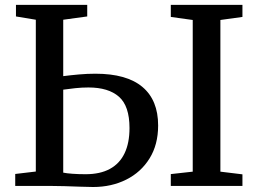

<svg xmlns="http://www.w3.org/2000/svg" viewBox="-20 -763 1058 788"><path d="M362 4.5Q340.5 4.5 309 3.2Q277.5 2 244 1Q210.5 0 182.5 0H42.5V-49L127 -59V-682L45.5 -695.5V-743H338V-695.5L239.5 -682V-450.5Q270.5 -454.5 304.5 -457.5Q338.5 -460.5 371.5 -460.5Q500 -460.5 564.5 -406.2Q629 -352 629 -248Q629 -169.5 593.8 -112.8Q558.5 -56 498 -25.8Q437.5 4.5 362 4.5ZM331.5 -48Q391 -48 431 -69.8Q471 -91.5 491.2 -133.8Q511.5 -176 511.5 -237.5Q511.5 -328 468.2 -366Q425 -404 343 -404Q316 -404 289.5 -401.2Q263 -398.5 239.5 -395V-54.5Q253.5 -51.5 277.8 -49.8Q302 -48 331.5 -48ZM771 -58.5V-681L681 -693.5V-743H975V-693.5L884.5 -681V-58.5L975 -47.5V0H681V-48.5Z"/></svg>

Font: Merriweather 28pt Medium
Style: Regular
Weight: 500
Version: Version 2.100